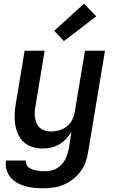

<svg xmlns="http://www.w3.org/2000/svg" viewBox="-20 -794 640 1037"><path d="M215 223Q190 223 165 220.5Q140 218 117 211.5Q94 205 73 193.5Q52 182 37 164Q22 146 15 122.5Q8 99 13 73H120Q118 85 123 95Q128 105 136.5 111Q145 117 155.5 121Q166 125 177 127Q188 129 199.5 130Q211 131 223 131Q246 131 269.5 123Q293 115 310 97.5Q327 80 337 57.5Q347 35 351 12L366 -83Q354 -63 337.5 -45Q321 -27 300 -14.5Q279 -2 256 3Q233 8 211 8Q182 8 155.5 0Q129 -8 109.5 -25.5Q90 -43 78.5 -67.5Q67 -92 62.5 -119Q58 -146 59 -174.5Q60 -203 65 -232L113 -520H221L171 -217Q168 -201 167.5 -185Q167 -169 170 -153.5Q173 -138 179.5 -124.5Q186 -111 198 -101.5Q210 -92 225 -88Q240 -84 257 -84Q278 -84 300.5 -90.5Q323 -97 341.5 -111.5Q360 -126 370.5 -147.5Q381 -169 384 -191L439 -520H547L456 27Q452 54 442.5 81Q433 108 415.5 131.5Q398 155 374.5 173.5Q351 192 324 203.5Q297 215 269.5 219Q242 223 215 223ZM325 -572 273 -628 434 -774 500 -706Z"/></svg>

Font: Iosevka Semibold Extended
Style: Italic
Weight: 600
Width: 7
Italic angle: -9°
Monospace: yes
Designer: Belleve Invis
Foundry: Belleve Invis
Version: Version 32.5.0; ttfautohint (v1.8.4)